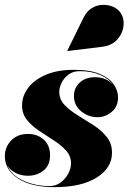

<svg xmlns="http://www.w3.org/2000/svg" viewBox="-20 -762 530 792"><path d="M401.5 -569 258 -551.5 257.5 -552.5 324 -688Q338 -716 359.2 -728.8Q380.5 -741.5 403.8 -742Q427 -742.5 446.8 -733.8Q466.5 -725 476.5 -710.5Q493 -686.5 489.5 -655.2Q486 -624 463.8 -599Q441.5 -574 401.5 -569ZM442 -132Q442 -69 378.8 -29.5Q315.5 10 205.5 10Q109 10 54.5 -25.8Q0 -61.5 0 -117.5Q0 -155.5 26.2 -182.5Q52.5 -209.5 95 -209.5Q134.5 -209.5 160.5 -186Q186.5 -162.5 186.5 -121.5Q186.5 -80 159.5 -58.5Q132.5 -37 95 -37Q67 -37 44 -48.8Q21 -60.5 9.5 -81.5Q26.5 -39.5 76 -17Q125.5 5.5 185 5.5Q210.5 5.5 230.2 -9.2Q250 -24 261.5 -45.8Q273 -67.5 273 -88Q273 -118.5 252.5 -141Q232 -163.5 202 -182.8Q172 -202 142 -222Q112 -242 91.5 -267Q71 -292 71 -327Q71 -366.5 96.5 -400Q122 -433.5 169.8 -453.8Q217.5 -474 284 -474Q353 -474 393 -456.5Q433 -439 450 -412.8Q467 -386.5 467 -360.5Q467 -322.5 440.8 -300.5Q414.5 -278.5 382 -278.5Q345 -278.5 315 -302.8Q285 -327 285 -366.5Q285 -399 308.8 -421.2Q332.5 -443.5 372 -443.5Q420 -443.5 448 -410.5Q430 -436.5 394 -452.5Q358 -468.5 309 -468.5Q281 -468.5 262.2 -454.2Q243.5 -440 234 -420.2Q224.5 -400.5 224.5 -383.5Q224.5 -352 246.5 -329Q268.5 -306 301 -286.2Q333.5 -266.5 365.8 -245.5Q398 -224.5 420 -197.5Q442 -170.5 442 -132Z"/></svg>

Font: Bodoni* 72pt Fatface
Style: Italic
Weight: 900
Italic angle: -13°
Version: Version 2.3